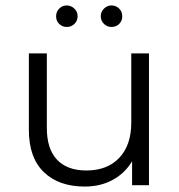

<svg xmlns="http://www.w3.org/2000/svg" viewBox="-20 -680 659 705"><path d="M527 -484V0H465V-88Q439 -44 394 -19.5Q349 5 291 5Q196 5 141 -48Q86 -101 86 -203V-484H152V-210Q152 -133 189.5 -93.5Q227 -54 297 -54Q374 -54 418 -100.5Q462 -147 462 -230V-484ZM186 -620Q186 -637 197.5 -648.5Q209 -660 225 -660Q241 -660 253 -648.5Q265 -637 265 -620.5Q265 -604 253.5 -592.5Q242 -581 225.5 -581Q209 -581 197.5 -592Q186 -603 186 -620ZM389 -660Q406 -660 417.5 -648.5Q429 -637 429 -620Q429 -603 417.5 -592Q406 -581 389.5 -581Q373 -581 361.5 -592.5Q350 -604 350 -620.5Q350 -637 362 -648.5Q374 -660 389 -660Z"/></svg>

Font: Montserrat Ace
Style: Regular
Weight: 400
Designer: Julieta Ulanovsky
Foundry: Julieta Ulanovsky
Version: Version 1